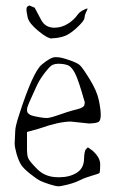

<svg xmlns="http://www.w3.org/2000/svg" viewBox="-20 -647 410 684"><path d="M291 -616.7Q292 -616.2 292 -614.3Q292 -614.3 291 -613.8Q291 -612.3 286.1 -602.5Q281.7 -593.3 280.8 -582.5Q279.8 -572.3 252.4 -546.9Q225.1 -522 204.1 -516.6Q183.6 -510.7 166 -510.7L165 -509.8Q148.9 -509.8 116.2 -537.1Q83 -564.5 78.6 -585Q74.2 -605.5 74.2 -612.8Q74.2 -620.6 77.6 -623.5Q81.5 -626.5 85 -627.4Q85 -627.4 103.5 -619.6Q103.5 -619.6 127.4 -574.7Q142.1 -548.3 173.8 -548.3Q200.2 -548.3 223.6 -563.5Q244.1 -576.7 257.3 -595.7Q264.6 -606.4 285.6 -615.2Q290.5 -617.2 291 -616.7ZM76.2 -112.3Q76.2 -95.7 80.1 -84.5Q84 -73.2 112.8 -44.4Q141.6 -15.6 186.5 -15.6H191.4Q227.5 -15.6 252.9 -31.2Q278.3 -46.9 279.3 -79.1Q280.3 -111.3 287.1 -116.2L293 -122.1L309.6 -110.4Q336.9 -85.9 336.9 -62Q336.9 -38.1 335 -31.2Q330.1 -27.3 307.1 -21Q284.2 -14.6 265.6 -5.4Q247.1 3.9 222.2 10.3Q197.3 16.6 188 16.6Q178.7 16.6 157.2 9.8Q135.7 2.9 123.5 -2.9Q111.3 -8.8 87.4 -27.8Q63.5 -46.9 55.2 -60.1Q46.9 -73.2 39.1 -98.6Q32.2 -124 32.2 -135.7L34.2 -179.7Q34.2 -196.3 48.8 -240.2Q97.7 -391.6 128.9 -417Q160.2 -443.4 177.7 -443.4Q178.7 -443.4 179.7 -443.4Q197.3 -443.4 224.6 -433.6Q253.9 -423.8 263.7 -415.5Q273.4 -407.2 299.3 -365.2Q325.2 -323.2 332 -290.5Q338.9 -257.8 338.9 -238.3Q338.9 -218.8 332 -213.4Q325.2 -208 297.9 -207L232.4 -213.9H231.4Q190.4 -213.9 118.2 -188.5L76.2 -176.8ZM281.2 -285.2Q259.8 -361.3 247.6 -385.3Q235.4 -409.2 221.7 -414.6Q208 -419.9 187 -419.9Q166 -419.9 154.3 -405.3L153.3 -404.3Q124 -371.1 110.4 -340.3Q96.7 -309.6 91.8 -299.3Q86.9 -289.1 85 -284.2Q83 -279.3 80.6 -273.4Q78.1 -267.6 77.1 -263.7Q76.2 -259.8 76.2 -255.9Q76.2 -252 77.1 -248.5Q78.1 -245.1 81.1 -242.7Q84 -240.2 85.9 -238.8Q87.9 -237.3 92.3 -235.8Q96.7 -234.4 98.6 -233.9Q100.6 -233.4 105 -232.4Q109.4 -231.4 123 -229Q136.7 -226.6 147.5 -226.6Q158.2 -226.6 191.4 -238.3Q224.6 -250 238.3 -253.4Q252 -256.8 257.3 -258.3Q262.7 -259.8 266.1 -261.2Q269.5 -262.7 273.9 -265.1Q278.3 -267.6 280.3 -271.5L282.2 -283.2Z"/></svg>

Font: Drukaatie burti
Style: Thin
Weight: 100
Version: Version 0.14